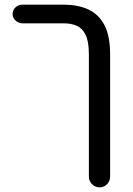

<svg xmlns="http://www.w3.org/2000/svg" viewBox="-20 -610 569 823"><path d="M407 193Q388 193 374.5 179.5Q361 166 361 147V-377Q361 -432 347 -460.5Q333 -489 309 -499.5Q285 -510 254 -510H77Q59 -510 46.5 -522Q34 -534 34 -550Q34 -567 46.5 -578.5Q59 -590 77 -590H254Q313 -590 357.5 -570Q402 -550 427 -503.5Q452 -457 452 -377V147Q452 166 439 179.5Q426 193 407 193Z"/></svg>

Font: Varela Round
Style: Regular
Weight: 400
Designer: Joe Prince, Avraham Cornfeld
Foundry: Joe Prince, Avraham Cornfeld
Version: Version 3.010; ttfautohint (v1.8.4.7-5d5b)